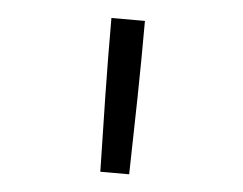

<svg xmlns="http://www.w3.org/2000/svg" viewBox="-35 -813 520 411"><g transform="rotate(5 225.0 -607.0)"><path d="M194 -442Q192 -524 190.5 -606.5Q189 -689 189 -772H261Q261 -689 259.5 -606.5Q258 -524 256 -442Z"/></g></svg>

Font: Iosevka Aile Light
Style: Regular
Weight: 300
Designer: Belleve Invis
Foundry: Belleve Invis
Version: Version 27.3.5; ttfautohint (v1.8.4)